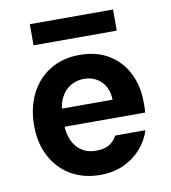

<svg xmlns="http://www.w3.org/2000/svg" viewBox="-81 -777 763 859"><g transform="rotate(-10 300.5 -347.5)"><path d="M306 12Q231 12 173.5 -21.5Q116 -55 84 -116Q52 -177 52 -256Q52 -337 83.5 -400Q115 -463 172.5 -498Q230 -533 307 -533Q384 -533 439 -499.5Q494 -466 523.5 -407.5Q553 -349 553 -275Q553 -265 553 -253Q553 -241 551 -228H148V-310H418Q416 -364 385 -394Q354 -424 307 -424Q273 -424 245 -407Q217 -390 201 -356.5Q185 -323 185 -271V-242Q185 -198 199.5 -166Q214 -134 241 -116Q268 -98 305 -98Q345 -98 367 -112Q389 -126 402 -150H539Q525 -105 492.5 -68Q460 -31 413 -9.5Q366 12 306 12ZM112 -611V-707H490V-611Z"/></g></svg>

Font: DM Sans 10pt
Style: Bold
Weight: 700
Version: Version 4.004;gftools[0.9.30]